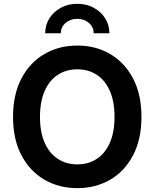

<svg xmlns="http://www.w3.org/2000/svg" viewBox="-20 -976 810 1006"><path d="M385.3 9.8Q289.1 9.8 212.9 -34.4Q136.7 -78.6 92.5 -162.1Q48.3 -245.6 48.3 -363.3Q48.3 -481.4 92.5 -565.2Q136.7 -648.9 212.9 -693.1Q289.1 -737.3 385.3 -737.3Q481 -737.3 556.9 -693.1Q632.8 -648.9 677 -565.2Q721.2 -481.4 721.2 -363.3Q721.2 -245.6 677 -161.9Q632.8 -78.1 556.9 -34.2Q481 9.8 385.3 9.8ZM385.3 -114.7Q442.9 -114.7 486.8 -143.3Q530.8 -171.9 555.4 -227.5Q580.1 -283.2 580.1 -363.3Q580.1 -444.3 555.4 -500Q530.8 -555.7 486.8 -584.2Q442.9 -612.8 385.3 -612.8Q327.1 -612.8 283 -584Q238.8 -555.2 214.1 -499.5Q189.5 -443.8 189.5 -363.3Q189.5 -283.2 214.1 -227.8Q238.8 -172.4 283 -143.6Q327.1 -114.7 385.3 -114.7ZM384.8 -956.1Q433.1 -956.1 470.9 -935.5Q508.8 -915 531 -880.1Q553.2 -845.2 553.2 -801.8H470.7Q470.7 -835 445.3 -856.2Q419.9 -877.4 384.8 -877.4Q349.6 -877.4 324.2 -856.2Q298.8 -835 298.8 -801.8H216.8Q216.8 -845.2 239 -880.1Q261.2 -915 299.1 -935.5Q336.9 -956.1 384.8 -956.1Z"/></svg>

Font: Inter
Style: 650
Weight: 650
Designer: Rasmus Andersson
Foundry: rsms
Version: Version 4.001;git-66647c0bb